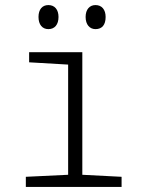

<svg xmlns="http://www.w3.org/2000/svg" viewBox="-20 -738 570 758"><path d="M357 -623C383 -623 397 -640 397 -671C397 -700 382 -718 357 -718C334 -718 318 -701 318 -671C318 -641 334 -623 357 -623ZM171 -623C196 -623 211 -641 211 -671C211 -700 196 -718 171 -718C147 -718 132 -701 132 -671C132 -641 147 -623 171 -623ZM82 0H460V-40L305 -48V-532H95V-492L249 -483V-48L82 -40Z"/></svg>

Font: Noto Sans Mono Condensed Light
Style: Regular
Weight: 300
Width: 3
Designer: Monotype Design Team
Foundry: Monotype Imaging Inc.
Version: Version 2.014